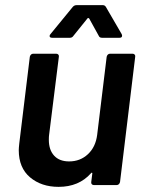

<svg xmlns="http://www.w3.org/2000/svg" viewBox="-20 -720 567 747"><path d="M408 -511H496Q501 -511 504 -507.5Q507 -504 506 -499L447 -12Q446 -7 442.5 -3.5Q439 0 434 0H345Q340 0 337 -3.5Q334 -7 335 -12L339 -44Q340 -47 338 -48Q336 -49 334 -46Q287 7 208 7Q141 7 97 -30Q53 -67 53 -136Q53 -144 55 -162L96 -499Q97 -504 100.5 -507.5Q104 -511 109 -511H199Q204 -511 207 -507.5Q210 -504 209 -499L171 -195Q170 -189 170 -176Q170 -137 190.5 -114.5Q211 -92 249 -92Q292 -92 322 -120Q352 -148 358 -195L395 -499Q396 -504 399.5 -507.5Q403 -511 408 -511ZM173 -580Q173 -584 177 -588L263 -693Q269 -700 278 -700H380Q388 -700 392 -693L453 -588Q455 -584 455 -581Q455 -573 445 -573H377Q367 -573 364 -581L327 -648Q325 -650 323 -650Q321 -650 320 -648L266 -581Q261 -573 252 -573H183Q173 -573 173 -580Z"/></svg>

Font: Barlow SemiBold
Style: Italic
Weight: 600
Italic angle: -7°
Designer: Jeremy Tribby
Foundry: Tribby Type
Version: Version 1.408